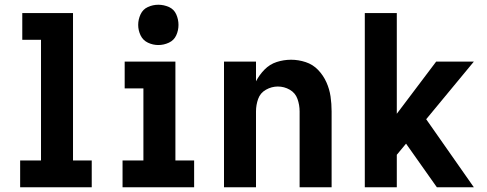

<svg xmlns="http://www.w3.org/2000/svg" viewBox="-20 -790 2056 810"><path d="M65 0H367V-113H288V-735H74V-622H153V-113H65Z M497 0H799V-113H720V-530H506V-417H585V-113H497ZM648 -600Q671 -600 692.5 -610Q714 -620 723.5 -641Q733 -662 733 -685Q733 -708 723.5 -729.5Q714 -751 692.5 -760.5Q671 -770 648 -770Q625 -770 604 -760.5Q583 -751 573 -729.5Q563 -708 563 -685Q563 -662 573 -641Q583 -620 604 -610Q625 -600 648 -600Z M925 0H1060V-320Q1060 -347 1069 -372.5Q1078 -398 1102 -411.5Q1126 -425 1152 -425Q1179 -425 1202.5 -411.5Q1226 -398 1235 -372.5Q1244 -347 1244 -320V0H1379V-320Q1379 -352 1374.5 -383Q1370 -414 1357 -443Q1344 -472 1322 -495Q1300 -518 1269.5 -528Q1239 -538 1208 -538Q1177 -538 1147.5 -528.5Q1118 -519 1096 -496.5Q1074 -474 1060 -447V-530H925Z M1519 0H1654V-137L1693 -184L1823 0H1979L1778 -287L1979 -530H1820L1654 -310V-735H1519Z"/></svg>

Font: Iosevka Sparkle Extrabold
Style: Regular
Weight: 800
Designer: Belleve Invis
Foundry: Belleve Invis
Version: Version 4.5.0; ttfautohint (v1.8.3)